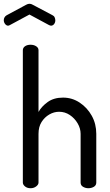

<svg xmlns="http://www.w3.org/2000/svg" viewBox="-61 -997 584 1017"><path d="M101 0Q83 0 71.5 -9.5Q60 -19 60 -30V-731Q60 -744 71.5 -752Q83 -760 101 -760Q118 -760 130.5 -752Q143 -744 143 -731V-404Q159 -433 191.5 -456.5Q224 -480 273 -480Q321 -480 361 -453.5Q401 -427 425 -384Q449 -341 449 -288V-30Q449 -15 436 -7.5Q423 0 407 0Q392 0 379 -7.5Q366 -15 366 -30V-288Q366 -317 350 -344Q334 -371 308.5 -388Q283 -405 252 -405Q225 -405 200 -390.5Q175 -376 159 -350.5Q143 -325 143 -288V-30Q143 -19 130.5 -9.5Q118 0 101 0ZM-18 -861Q-27 -861 -34 -870Q-41 -879 -41 -890Q-41 -898 -37 -905Q-33 -912 -26 -916L78 -972Q87 -977 95 -977Q104 -977 112 -972L216 -917Q225 -913 228.5 -905Q232 -897 232 -889Q232 -878 225.5 -869.5Q219 -861 209 -861Q207 -861 204.5 -862Q202 -863 199 -864L95 -920L-9 -864Q-11 -863 -13.5 -862Q-16 -861 -18 -861Z"/></svg>

Font: Dosis ExtraLight Medium
Style: Regular
Weight: 500
Version: Version 3.001; ttfautohint (v1.8.2)